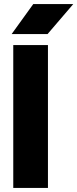

<svg xmlns="http://www.w3.org/2000/svg" viewBox="-20 -921 379 941"><path d="M37 -754H213L339 -901H143ZM45 -700V0H215V-700Z"/></svg>

Font: Unageo
Style: Black
Weight: 900
Designer: Richard Sepsi
Foundry: Richard Sepsi
Version: Version 2.000